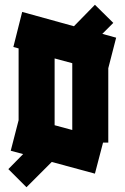

<svg xmlns="http://www.w3.org/2000/svg" viewBox="-20 -684 522 805"><path d="M91 101 15 25 77 -38 25 -52 58 -180V-481L36 -487L73 -634L290 -574L378 -664L455 -588L409 -542L467 -526L434 -398V-86H412L378 44L197 -5ZM209 -159 283 -139V-419L209 -439Z"/></svg>

Font: Blaka
Style: Regular
Weight: 400
Designer: Mohamed Gaber
Foundry: Kief Type Foundry
Version: Version 1.003; ttfautohint (v1.8.4.7-5d5b)